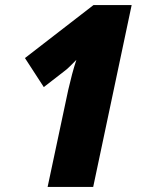

<svg xmlns="http://www.w3.org/2000/svg" viewBox="-20 -734 554 754"><path d="M346 0 497 -714H347L78 -506L152 -392L232 -454Q242 -461 255 -474Q268 -487 280 -499Q271 -472 263 -442Q255 -412 248 -381L167 0Z"/></svg>

Font: Noto Sans Display SemiCondensed Black
Style: Italic
Weight: 900
Width: 4
Designer: Monotype Design team
Foundry: Monotype Imaging Inc.
Version: 1.000